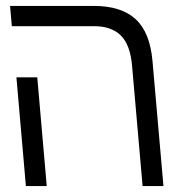

<svg xmlns="http://www.w3.org/2000/svg" viewBox="-20 -629 640 649"><path d="M298.5 -540.5H20L14 -609H297Q390 -609 438.5 -564.2Q487 -519.5 495.5 -422.5L532.5 0H462L426.5 -405.5Q420.5 -477.5 388.5 -509Q356.5 -540.5 298.5 -540.5ZM35.5 -367.5H106L138 0H67.5Z"/></svg>

Font: JuliaMono Light
Style: Italic
Weight: 300
Italic angle: -9°
Monospace: yes
Designer: cormullion
Foundry: corm
Version: Version 0.054; ttfautohint (v1.8.4)